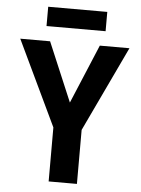

<svg xmlns="http://www.w3.org/2000/svg" viewBox="-59 -935 719 981"><g transform="rotate(5 300.0 -444.5)"><path d="M228 0V-277L20 -714H173L301 -411L428 -714H580L373 -277V0ZM148 -790V-889H451V-790Z"/></g></svg>

Font: Noto Sans Mono
Style: Bold
Weight: 700
Designer: Monotype Design Team
Foundry: Monotype Imaging Inc.
Version: Version 2.014